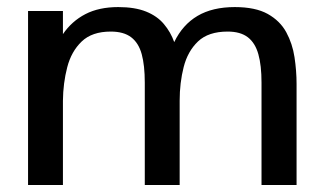

<svg xmlns="http://www.w3.org/2000/svg" viewBox="-20 -531 927 551"><path d="M60.5 0V-499.5H160.6V-433.1Q186 -470.2 225.1 -490.5Q264.2 -510.7 319.3 -510.7Q367.2 -510.7 399.2 -497.8Q431.2 -484.9 450.4 -461.9Q469.7 -439 480 -410.2Q503.9 -460 546.9 -485.4Q589.8 -510.7 653.8 -510.7Q712.9 -510.7 748.3 -491Q783.7 -471.2 801.5 -438.5Q819.3 -405.8 825.2 -366.7Q831.1 -327.6 831.1 -290V0H730.5V-293.9Q730.5 -343.3 721.4 -375.5Q712.4 -407.7 691.2 -424.1Q669.9 -440.4 633.3 -440.4Q578.1 -440.4 548.3 -412.1Q518.6 -383.8 507.1 -338.6Q495.6 -293.5 495.6 -242.2V0H395.5V-293.9Q395.5 -343.3 386.7 -375.5Q377.9 -407.7 356.4 -424.1Q335 -440.4 297.9 -440.4Q244.1 -440.4 214.4 -411.9Q184.6 -383.3 172.9 -337.9Q161.1 -292.5 160.6 -241.7V0Z"/></svg>

Font: Pontano Sans SemiBold
Style: Regular
Weight: 600
Designer: Vernon Adams
Foundry: Vernon Adams
Version: Version 2.001